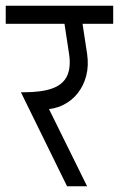

<svg xmlns="http://www.w3.org/2000/svg" viewBox="-45 -650 415 670"><path d="M66 -268 37 -328Q102 -328 139 -342Q176 -356 189.5 -386Q203 -416 196 -462H259Q265 -421 256 -386Q247 -351 226 -324.5Q205 -298 174 -283Q143 -268 104 -268ZM189 0 28 -328H97L259 0ZM196 -462 175 -600H238L259 -462ZM-25 -567V-630H350V-567Z"/></svg>

Font: Akshar Light Light
Style: Regular
Weight: 300
Version: Version 1.100